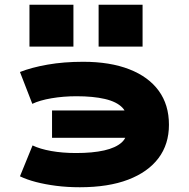

<svg xmlns="http://www.w3.org/2000/svg" viewBox="-20 -777 795 808"><path d="M316 11Q263 11 216.5 5Q170 -1 131.5 -11Q93 -21 64 -35L117 -165Q148 -150 195.5 -141.5Q243 -133 300 -133Q370 -133 418.5 -144Q467 -155 492 -177.5Q517 -200 514 -237L544 -197H199V-312H544L514 -257Q519 -299 495 -324Q471 -349 421.5 -360.5Q372 -372 302 -372Q247 -372 197 -363.5Q147 -355 116 -340L64 -474Q112 -493 180 -505Q248 -517 330 -517Q443 -517 524 -485.5Q605 -454 648 -395Q691 -336 691 -252Q691 -170 647 -111.5Q603 -53 519.5 -21Q436 11 316 11ZM395 -581V-757H580V-581ZM104 -581V-757H289V-581Z"/></svg>

Font: Nunito Sans 7pt Expanded Black
Style: Regular
Weight: 900
Width: 7
Designer: Vernon Adams
Foundry: Vernon Adams
Version: Version 3.101;gftools[0.9.27]